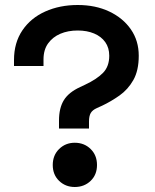

<svg xmlns="http://www.w3.org/2000/svg" viewBox="-20 -734 619 768"><path d="M216 -220V-252Q216 -302 235.5 -333.5Q255 -365 301 -386L320 -395Q367 -417 392 -442.5Q417 -468 417 -511Q417 -543 401 -565.5Q385 -588 356.5 -600Q328 -612 291 -612Q252 -612 221.5 -599Q191 -586 172.5 -560.5Q154 -535 154 -496V-470H36V-494Q36 -563 69.5 -612.5Q103 -662 161 -688Q219 -714 291 -714Q362 -714 417 -688Q472 -662 503.5 -616.5Q535 -571 535 -511Q535 -452 513.5 -414Q492 -376 458 -352Q424 -328 388 -311L368 -302Q350 -294 343 -282Q336 -270 336 -248V-220ZM279 14Q242 14 216.5 -10.5Q191 -35 191 -74Q191 -113 216.5 -138Q242 -163 279 -163Q317 -163 342.5 -138Q368 -113 368 -74Q368 -35 342.5 -10.5Q317 14 279 14Z"/></svg>

Font: Space Grotesk Light SemiBold
Style: Regular
Weight: 600
Version: Version 2.000